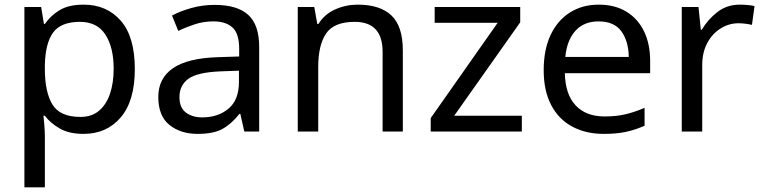

<svg xmlns="http://www.w3.org/2000/svg" viewBox="-20 -566 3281 826"><path d="M340 -546Q439 -546 499.5 -477Q560 -408 560 -269Q560 -132 499.5 -61Q439 10 339 10Q277 10 236.5 -13.5Q196 -37 173 -68H167Q169 -51 171 -25Q173 1 173 20V240H85V-536H157L169 -463H173Q197 -498 236 -522Q275 -546 340 -546ZM324 -472Q242 -472 208.5 -426Q175 -380 173 -286V-269Q173 -170 205.5 -116.5Q238 -63 326 -63Q375 -63 406.5 -90Q438 -117 453.5 -163.5Q469 -210 469 -270Q469 -362 433.5 -417Q398 -472 324 -472Z M903 -545Q1001 -545 1048 -502Q1095 -459 1095 -365V0H1031L1014 -76H1010Q975 -32 936.5 -11Q898 10 830 10Q757 10 709 -28.5Q661 -67 661 -149Q661 -229 724 -272.5Q787 -316 918 -320L1009 -323V-355Q1009 -422 980 -448Q951 -474 898 -474Q856 -474 818 -461.5Q780 -449 747 -433L720 -499Q755 -518 803 -531.5Q851 -545 903 -545ZM929 -259Q829 -255 790.5 -227Q752 -199 752 -148Q752 -103 779.5 -82Q807 -61 850 -61Q918 -61 963 -98.5Q1008 -136 1008 -214V-262Z M1519 -546Q1615 -546 1664 -499.5Q1713 -453 1713 -349V0H1626V-343Q1626 -472 1506 -472Q1417 -472 1383 -422Q1349 -372 1349 -278V0H1261V-536H1332L1345 -463H1350Q1376 -505 1422 -525.5Q1468 -546 1519 -546Z M2225 0H1833V-58L2121 -468H1850V-536H2218V-470L1934 -68H2225Z M2556 -546Q2625 -546 2674.5 -516Q2724 -486 2750.5 -431.5Q2777 -377 2777 -304V-251H2410Q2412 -160 2456.5 -112.5Q2501 -65 2581 -65Q2632 -65 2671.5 -74.5Q2711 -84 2753 -102V-25Q2712 -7 2672 1.5Q2632 10 2577 10Q2501 10 2442.5 -21Q2384 -52 2351.5 -113.5Q2319 -175 2319 -264Q2319 -352 2348.5 -415Q2378 -478 2431.5 -512Q2485 -546 2556 -546ZM2555 -474Q2492 -474 2455.5 -433.5Q2419 -393 2412 -321H2685Q2684 -389 2653 -431.5Q2622 -474 2555 -474Z M3163 -546Q3178 -546 3195.5 -544.5Q3213 -543 3226 -540L3215 -459Q3202 -462 3186.5 -464Q3171 -466 3157 -466Q3116 -466 3080 -443.5Q3044 -421 3022.5 -380.5Q3001 -340 3001 -286V0H2913V-536H2985L2995 -438H2999Q3025 -482 3066 -514Q3107 -546 3163 -546Z"/></svg>

Font: Noto Sans Inscriptional Pahlavi
Style: Regular
Weight: 400
Designer: Monotype Design Team
Foundry: Monotype Imaging Inc.
Version: Version 2.003; ttfautohint (v1.8.4.7-5d5b)